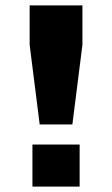

<svg xmlns="http://www.w3.org/2000/svg" viewBox="-20 -691 415 711"><path d="M248 -230H127L89.8 -524.9V-670.9H285.2V-524.9ZM100.1 0V-155.8H274.9V0Z"/></svg>

Font: REH Gaming
Style: Gaming
Weight: 700
Designer: Astigmatic (AOETI)
Foundry: Astigmatic (AOETI)
Version: Version 1.001 2011